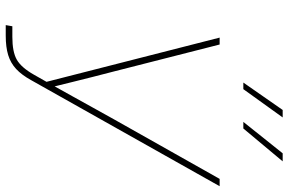

<svg xmlns="http://www.w3.org/2000/svg" viewBox="-184 -798 982 653"><g transform="rotate(90 306.5 -471.0)"><path d="M64.9 0 68.8 -22.5H105Q155.8 -22.5 182.4 -37.6Q209 -52.7 233.4 -95.7L257.8 -138.7L107.4 -727.5H130.9L222.7 -367.2Q231.9 -332.5 240.5 -298.1Q249 -263.7 257.8 -229Q266.6 -194.3 274.9 -159.7H269.5Q289.1 -194.3 308.1 -229Q327.1 -263.7 346.4 -298.1Q365.7 -332.5 384.8 -367.2L587.9 -727.5H612.8L252.4 -86.9Q234.4 -54.2 214.1 -35.4Q193.8 -16.6 166.7 -8.3Q139.6 0 101.1 0ZM282.7 -808.1H260.3L353.5 -941.9H378.9ZM416.5 -808.1H394L501 -941.9H528.3Z"/></g></svg>

Font: Inter Thin
Style: Italic
Weight: 250
Italic angle: -9.3988°
Designer: Rasmus Andersson
Foundry: rsms
Version: Version 4.001;git-66647c0bb